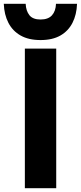

<svg xmlns="http://www.w3.org/2000/svg" viewBox="-46 -984 423 1004"><path d="M84 0V-730H248V0ZM166 -774.5Q103.8 -774.5 61.9 -798.2Q20 -822 -2 -864.6Q-24 -907.2 -26.2 -964H88.2Q90.2 -926.2 108.1 -904.1Q126 -882 166 -882Q206.2 -882 225.9 -904.1Q245.5 -926.2 246.8 -964H356.8Q354.8 -907.2 333 -864.6Q311.2 -822 269.8 -798.2Q228.2 -774.5 166 -774.5Z"/></svg>

Font: SVN-Sora Variable
Style: Regular
Weight: 400
Designer: Jonathan Barnbrook, Julián Moncada
Foundry: Barnbrook Fonts
Version: Version 2.000 - Viet hoa boi STYLEno.1 Fonts